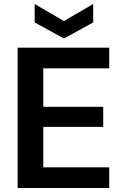

<svg xmlns="http://www.w3.org/2000/svg" viewBox="-20 -938 618 958"><path d="M68 0V-700H525V-597H196V-405H495V-305H196V-103H525V0ZM299 -746 153 -826V-918L299 -833L445 -918V-826Z"/></svg>

Font: DeepMind Sans
Style: Bold
Weight: 700
Designer: Jonny Pinhorn / Modifications: Colophon Foundry
Foundry: Colophon Foundry
Version: Version 1.002; ttfautohint (v1.8.2)